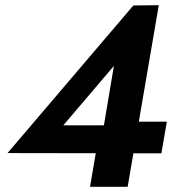

<svg xmlns="http://www.w3.org/2000/svg" viewBox="-20 -720 683 740"><path d="M9 -130 602 -129 623 -251H479L459 -237H224L419 -466L372 -187L357 -176L327 0H472L592 -700L494 -699Z"/></svg>

Font: Jost SemiBold
Style: Italic
Weight: 600
Italic angle: -5°
Version: Version 3.710